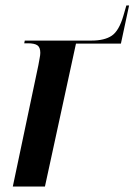

<svg xmlns="http://www.w3.org/2000/svg" viewBox="-20 -685 494 705"><path d="M121 -446Q123 -459 125.5 -471Q128 -483 128 -491Q128 -511 117.5 -518.5Q107 -526 82 -526H69L71 -536H316Q364 -536 390.5 -554Q417 -572 433 -627L444 -665H454L424 -525H259L145 0H27Z"/></svg>

Font: Noto Serif Display Condensed SemiBold
Style: Italic
Weight: 600
Width: 3
Italic angle: -12°
Designer: Monotype Design Team
Foundry: Monotype Imaging Inc.
Version: Version 2.009